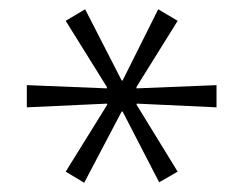

<svg xmlns="http://www.w3.org/2000/svg" viewBox="-20 -732 527 415"><path d="M162 -337 122 -361 212 -506 211 -508 38 -500V-548L211 -541V-544L122 -687L164 -712L243 -558H245L322 -712L364 -687L275 -544V-541L448 -548V-500L276 -508L275 -506L364 -361L324 -338L245 -491H243Z"/></svg>

Font: Nunito Sans 7pt SemiExpanded ExtraLight
Style: Regular
Weight: 250
Width: 6
Designer: Vernon Adams
Foundry: Vernon Adams
Version: Version 3.101;gftools[0.9.27]